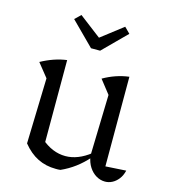

<svg xmlns="http://www.w3.org/2000/svg" viewBox="-108 -801 785 894"><g transform="rotate(15 284.0 -353.5)"><path d="M464 -63 563 -69Q557 -44 544 -27.5Q531 -11 514.5 -2.5Q498 6 480 6Q458 6 438 -5.5Q418 -17 403.5 -39Q389 -61 384 -93L392 -388L341 -453Q400 -487 464 -495ZM266 7Q260 8 254.5 8Q249 8 243 8Q196 8 156.5 -11.5Q117 -31 84 -72L152 -110Q208 -61 271 -61Q331 -61 391 -108L393 -88Q365 -56 333.5 -32.5Q302 -9 266 7ZM84 -72 93 -388 41 -453Q103 -487 164 -495V-86ZM257 -577 146 -688 174 -715 280 -634 385 -715 412 -688 301 -577Z"/></g></svg>

Font: Piazzolla 24pt
Style: Regular
Weight: 400
Designer: Juan Pablo del Peral
Foundry: Huerta Tipografica
Version: Version 2.005